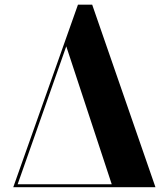

<svg xmlns="http://www.w3.org/2000/svg" viewBox="-20 -784 701 804"><path d="M35.5 0 306.5 -764.5H366L631 0H452L257.5 -590L49.5 0ZM44 0V-12.5H563V0Z"/></svg>

Font: Bodoni Moda 18pt
Style: Bold
Weight: 700
Designer: Owen Earl
Foundry: indestructible type
Version: Version 2.004